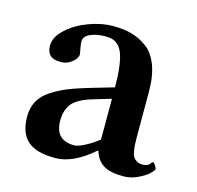

<svg xmlns="http://www.w3.org/2000/svg" viewBox="-75 -522 626 611"><g transform="rotate(15 238.0 -217.0)"><path d="M280.8 -47.9Q214.8 9.8 155.8 9.8Q92.3 9.8 64.2 -16.1Q36.1 -42 36.1 -95.2Q36.1 -124 48.1 -146Q60.1 -168 85.2 -184.3Q110.4 -200.7 138.4 -211.9Q166.5 -223.1 210 -235.8L282.2 -256.8Q282.2 -293.9 278.8 -321Q275.4 -348.1 269.8 -364.3Q264.2 -380.4 254.9 -389.9Q245.6 -399.4 235.6 -402.6Q225.6 -405.8 211.9 -405.8Q182.1 -405.8 161.6 -396.5Q141.1 -387.2 141.1 -371.1Q141.1 -360.4 144 -346.7Q147 -333 147 -328.1Q147 -316.4 130.9 -303.2Q114.7 -290 95.2 -290Q69.3 -290 58.6 -300.8Q47.9 -311.5 47.9 -332Q47.9 -360.4 77.1 -387Q106.4 -413.6 147.7 -428.7Q189 -443.8 226.1 -443.8Q260.3 -443.8 286.9 -436.8Q313.5 -429.7 338.1 -411.9Q362.8 -394 376.5 -358.4Q390.1 -322.8 390.1 -271V-126Q390.1 -108.9 390.6 -99.4Q391.1 -89.8 393.1 -77.1Q395 -64.5 399.2 -57.9Q403.3 -51.3 411.1 -46.6Q418.9 -42 430.2 -42Q438.5 -42 444.3 -44.4Q450.2 -46.9 452.6 -49.8L457 -55.7Q459 -58.1 460.9 -58.1Q463.9 -58.1 469 -50.5Q474.1 -43 474.1 -38.1Q474.1 -34.7 462.9 -23.7Q451.7 -12.7 428.7 -1.5Q405.8 9.8 380.9 9.8Q336.9 9.8 314.7 -4.2Q292.5 -18.1 283.2 -47.9ZM282.2 -85V-219.2L225.1 -202.1Q175.8 -187.5 158.2 -166Q141.1 -144 141.1 -109.9Q141.1 -44.9 204.1 -44.9Q216.8 -44.9 239.5 -56.9Q262.2 -68.8 282.2 -85Z"/></g></svg>

Font: Linux Libertine G
Style: Semibold
Weight: 600
Designer: Philipp H. Poll
Foundry: Philipp H. Poll
Version: Version 5.1.1